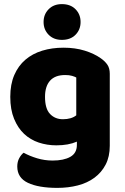

<svg xmlns="http://www.w3.org/2000/svg" viewBox="-20 -733 607 934"><path d="M289 -501Q346 -501 392.5 -486.5Q439 -472 471 -449Q491 -435 502.5 -418Q514 -401 514 -374V-24Q514 29 494 67.5Q474 106 439.5 131.5Q405 157 358.5 169Q312 181 259 181Q168 181 116 156.5Q64 132 64 77Q64 54 73.5 36.5Q83 19 95 10Q124 26 160.5 37Q197 48 236 48Q290 48 322 30Q354 12 354 -28V-44Q313 -26 254 -26Q209 -26 168.5 -39.5Q128 -53 97.5 -81.5Q67 -110 48.5 -155Q30 -200 30 -262Q30 -323 49.5 -368Q69 -413 103.5 -442.5Q138 -472 185.5 -486.5Q233 -501 289 -501ZM351 -356Q344 -360 330.5 -364Q317 -368 297 -368Q248 -368 223.5 -340.5Q199 -313 199 -262Q199 -204 223.5 -178.5Q248 -153 286 -153Q327 -153 351 -172ZM192 -626Q192 -663 216.5 -688Q241 -713 281 -713Q323 -713 347.5 -688Q372 -663 372 -626Q372 -589 347.5 -564Q323 -539 281 -539Q241 -539 216.5 -564Q192 -589 192 -626Z"/></svg>

Font: Baloo Paaji
Style: Regular
Weight: 400
Designer: Shuchita Grover and Ek Type
Foundry: Ek Type
Version: Version 1.443;PS 1.000;hotconv 16.6.51;makeotf.lib2.5.65220;